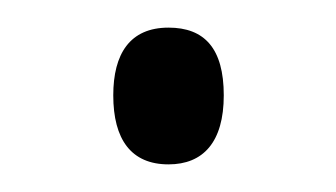

<svg xmlns="http://www.w3.org/2000/svg" viewBox="-20 -112 243 139"><path d="M62 -43C62 -11 75 7 102 7C127 7 142 -9 142 -43C142 -77 128 -92 102 -92C74 -92 62 -73 62 -43Z"/></svg>

Font: Noto Sans Arabic ExtCond Light
Style: Regular
Weight: 300
Width: 2
Designer: Monotype Design Team, Nadine Chahine, Nizar Qandah and Khaled Hosny
Foundry: Monotype Imaging Inc.
Version: Version 2.012